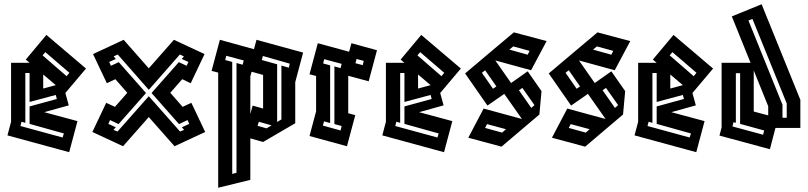

<svg xmlns="http://www.w3.org/2000/svg" viewBox="-20 -687 3795 902"><path d="M15 -51 32 -115V-392H119L101 -407L198 -523L384 -365L287 -250L303 -192L188 -160L344 -118L305 28ZM180 -427 293 -329 306 -345 193 -442ZM99 -110 81 -115 76 -95 274 -41 280 -60 119 -105V-187L247 -222L242 -241L119 -208V-344H99ZM183 -271 242 -287 183 -337Z M414 -67 479 -204 520 -185 578 -251 522 -315 482 -296 417 -433 561 -500 679 -366 797 -500 941 -433 876 -296 836 -315 780 -251 838 -185 879 -204 944 -67 800 0 679 -137 558 0ZM489 -105 524 -89 513 -77 532 -69 679 -235 826 -69 845 -77 834 -89 869 -105 861 -123 821 -104 692 -250 820 -395 857 -378 865 -396 834 -410 844 -422 825 -431 679 -265 533 -431 514 -422 524 -410 493 -396 501 -378 538 -395 666 -250 537 -104 497 -123Z M974 -354 1013 -500 1173 -456 1185 -500 1404 -440 1367 -301V-108L1216 -20L1156 -37V158L1005 195V-346ZM1091 125V-391L1120 -383L1125 -403L1043 -425L1038 -405L1071 -396V130ZM1282 -385V-114L1302 -126V-379L1337 -369L1341 -388L1215 -424L1210 -405ZM1156 -328V-151L1167 -191L1216 -177V-335L1162 -350ZM1190 -96 1232 -84 1256 -98 1196 -115Z M1434 -48 1465 -164V-330L1434 -338L1473 -484L1620 -444L1631 -484L1671 -473V-474V-473L1751 -451L1712 -305L1616 -331V-155L1649 -146L1610 0ZM1650 -390 1684 -381 1689 -401 1655 -410ZM1531 -109 1502 -117 1497 -97 1580 -74 1585 -95 1551 -104V-375L1580 -367L1585 -387L1503 -409L1498 -389L1531 -380Z M1776 -51 1793 -115V-392H1880L1862 -407L1959 -523L2145 -365L2048 -250L2064 -192L1949 -160L2105 -118L2066 28ZM1941 -427 2054 -329 2067 -345 1954 -442ZM1860 -110 1842 -115 1837 -95 2035 -41 2041 -60 1880 -105V-187L2008 -222L2003 -241L1880 -208V-344H1860ZM1944 -271 2003 -287 1944 -337Z M2336 2 2180 -40 2252 -177 2432 -128 2349 -246 2270 -191 2165 -342 2281 -440 2394 -535 2548 -494 2475 -357 2307 -403 2381 -297 2459 -352 2524 -259 2514 -149 2475 -116ZM2373 -454 2459 -430 2468 -448 2391 -469ZM2244 -345 2296 -270 2312 -281 2259 -357ZM2418 -263 2476 -180 2491 -193 2434 -274ZM2259 -86 2339 -64 2357 -80 2268 -104Z M2729 2 2573 -40 2645 -177 2825 -128 2742 -246 2663 -191 2558 -342 2674 -440 2787 -535 2941 -494 2868 -357 2700 -403 2774 -297 2852 -352 2917 -259 2907 -149 2868 -116ZM2766 -454 2852 -430 2861 -448 2784 -469ZM2637 -345 2689 -270 2705 -281 2652 -357ZM2811 -263 2869 -180 2884 -193 2827 -274ZM2652 -86 2732 -64 2750 -80 2661 -104Z M2961 -51 2978 -115V-392H3065L3047 -407L3144 -523L3330 -365L3233 -250L3249 -192L3134 -160L3290 -118L3251 28ZM3126 -427 3239 -329 3252 -345 3139 -442ZM3045 -110 3027 -115 3022 -95 3220 -41 3226 -60 3065 -105V-187L3193 -222L3188 -241L3065 -208V-344H3045ZM3129 -271 3188 -287 3129 -337Z M3360 -50 3370 -88V-392H3506L3418 -610L3558 -667L3740 -218V-86H3623L3597 14ZM3656 -134H3676V-201L3515 -598L3496 -591L3656 -195ZM3521 -163 3589 -145V-188L3521 -356ZM3437 -110 3426 -113 3421 -93 3565 -54 3570 -74 3457 -105V-343H3437Z"/></svg>

Font: Blaka Hollow
Style: Regular
Weight: 400
Designer: Mohamed Gaber
Foundry: Kief Type Foundry
Version: Version 1.003; ttfautohint (v1.8.4.7-5d5b)